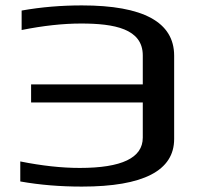

<svg xmlns="http://www.w3.org/2000/svg" viewBox="-20 -680 744 710"><path d="M508 -475V-368H95V-301H508V-171C508 -96 430 -59 275 -59C208 -59 135 -67 55 -83V-9C128 4 203 10 283 10C510 10 624 -49 624 -166V-474C624 -598 510 -660 283 -660C207 -660 133 -654 60 -641V-569C140 -585 213 -593 280 -593C402 -593 508 -574 508 -475Z"/></svg>

Font: Gamestation Extended
Style: Regular
Weight: 400
Width: 7
Designer: Jonas Hecksher
Foundry: Jonas Hecksher, Playtypeª, e-types AS
Version: Version 1.003